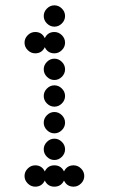

<svg xmlns="http://www.w3.org/2000/svg" viewBox="-20 -700 472 720"><path d="M112 -80Q137 -80 148 -57Q159 -80 184 -80Q209 -80 220 -57Q231 -80 256 -80Q272 -80 284 -68Q296 -56 296 -40Q296 -24 284 -12Q272 0 256 0Q231 0 220 -23Q209 0 184 0Q159 0 148 -23Q137 0 112 0Q96 0 84 -12Q72 -24 72 -40Q72 -56 84 -68Q96 -80 112 -80ZM156 -112Q144 -124 144 -140Q144 -156 156 -168Q168 -180 184 -180Q200 -180 212 -168Q224 -156 224 -140Q224 -124 212 -112Q200 -100 184 -100Q168 -100 156 -112ZM156 -212Q144 -224 144 -240Q144 -256 156 -268Q168 -280 184 -280Q200 -280 212 -268Q224 -256 224 -240Q224 -224 212 -212Q200 -200 184 -200Q168 -200 156 -212ZM156 -312Q144 -324 144 -340Q144 -356 156 -368Q168 -380 184 -380Q200 -380 212 -368Q224 -356 224 -340Q224 -324 212 -312Q200 -300 184 -300Q168 -300 156 -312ZM156 -412Q144 -424 144 -440Q144 -456 156 -468Q168 -480 184 -480Q200 -480 212 -468Q224 -456 224 -440Q224 -424 212 -412Q200 -400 184 -400Q168 -400 156 -412ZM112 -580Q137 -580 148 -557Q159 -580 184 -580Q200 -580 212 -568Q224 -556 224 -540Q224 -524 212 -512Q200 -500 184 -500Q159 -500 148 -523Q137 -500 112 -500Q96 -500 84 -512Q72 -524 72 -540Q72 -556 84 -568Q96 -580 112 -580ZM156 -612Q144 -624 144 -640Q144 -656 156 -668Q168 -680 184 -680Q200 -680 212 -668Q224 -656 224 -640Q224 -624 212 -612Q200 -600 184 -600Q168 -600 156 -612Z"/></svg>

Font: Dotrice Condensed
Style: Regular
Weight: 400
Width: 2
Monospace: yes
Designer: Paul Flo Williams
Foundry: His Deeds Are Dust
Version: Version 1.001